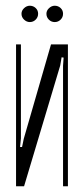

<svg xmlns="http://www.w3.org/2000/svg" viewBox="-20 -650 290 670"><path d="M217 -495V0H200V-420L202 -449L195 -450L190 -421L64 0H36V-495H53V-167L50 -137H57L63 -166L158 -495ZM55 -602Q55 -613 64 -621.5Q73 -630 84 -630Q96 -630 104.5 -622Q113 -614 113 -602Q113 -590 104.5 -581.5Q96 -573 84 -573Q73 -573 64 -581.5Q55 -590 55 -602ZM142 -602Q142 -613 151 -621.5Q160 -630 171 -630Q183 -630 191.5 -622Q200 -614 200 -602Q200 -590 191.5 -581.5Q183 -573 171 -573Q159 -573 150.5 -581.5Q142 -590 142 -602Z"/></svg>

Font: Moniqa Cond Heading
Style: Regular
Weight: 400
Width: 3
Designer: Rajesh Rajput
Foundry: Rajesh Rajput
Version: Version 1.000